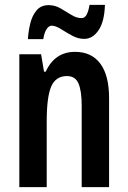

<svg xmlns="http://www.w3.org/2000/svg" viewBox="-20 -765 524 785"><path d="M287 -553Q354 -553 390 -505Q426 -457 426 -363V0H314V-333Q314 -393 301 -423.5Q288 -454 254 -454Q208 -454 189.5 -411.5Q171 -369 171 -269V0H59V-543H148L160 -472H167Q204 -553 287 -553ZM94 -605Q96 -636 103.5 -668Q111 -700 129 -722Q147 -744 179 -744Q205 -744 228 -730.5Q251 -717 272 -704Q293 -691 313 -691Q327 -691 334.5 -705.5Q342 -720 346 -745H409Q407 -677 383 -641.5Q359 -606 324 -606Q299 -606 274.5 -619.5Q250 -633 228.5 -646.5Q207 -660 191 -660Q180 -660 170.5 -646Q161 -632 157 -605Z"/></svg>

Font: Noto Sans Ethiopic ExtraCondensed SemiBold
Style: Regular
Weight: 600
Width: 2
Designer: Monotype Design Team
Foundry: Monotype Imaging Inc.
Version: Version 2.102; ttfautohint (v1.8.4.7-5d5b)